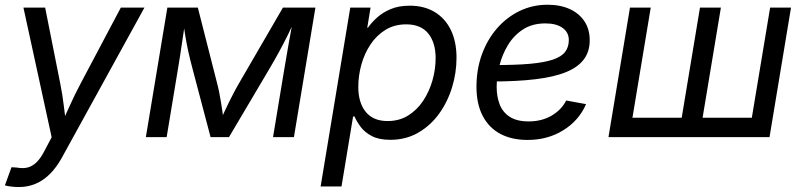

<svg xmlns="http://www.w3.org/2000/svg" viewBox="-30 -567 3319 794"><path d="M-9.8 199.7 17.6 124.5 40 126Q63.5 130.4 83 126Q102.5 121.6 120.4 104.7Q138.2 87.9 154.8 55.2L183.6 0.5L66.9 -535.6H156.7L219.2 -221.2Q228.5 -175.3 233.9 -129.4Q239.3 -83.5 245.6 -40H216.8Q237.8 -83.5 258.3 -129.4Q278.8 -175.3 303.2 -221.2L469.7 -535.6H567.4L225.1 86.4Q203.1 126 176 152.8Q148.9 179.7 116.9 193.1Q85 206.5 48.3 206.5Q29.8 206.5 14.4 204.3Q-1 202.1 -9.8 199.7Z M573.2 0 662.1 -535.6H788.1L865.2 -232.9Q872.1 -207.5 876.5 -185.1Q880.9 -162.6 884.3 -141.8Q887.7 -121.1 890.4 -101.8Q893.1 -82.5 895 -63.5H879.4Q888.2 -83.5 897.2 -103Q906.2 -122.6 916.3 -143.1Q926.3 -163.6 938 -185.8Q949.7 -208 964.4 -232.9L1140.1 -535.6H1274.4L1185.5 0H1099.1L1145 -276.9Q1149.9 -306.2 1154.8 -334.2Q1159.7 -362.3 1164.3 -389.4Q1168.9 -416.5 1174.1 -443.1Q1179.2 -469.7 1183.6 -495.6H1195.3Q1177.2 -456.5 1160.4 -422.6Q1143.6 -388.7 1124.8 -354Q1106 -319.3 1081.1 -277.3L917 0H840.8L767.6 -277.3Q756.3 -319.3 748.8 -353.5Q741.2 -387.7 735.8 -421.6Q730.5 -455.6 724.6 -495.6H738.3Q734.4 -468.3 730.5 -441.9Q726.6 -415.5 722.7 -389.4Q718.8 -363.3 714.6 -335.4Q710.4 -307.6 705.1 -276.9L659.2 0Z M1295.9 204.1 1418.5 -535.6H1502.4L1488.8 -452.6H1491.7Q1506.3 -473.6 1529.5 -494.6Q1552.7 -515.6 1585.9 -529.5Q1619.1 -543.5 1664.6 -543.5Q1724.1 -543.5 1767.6 -517.3Q1811 -491.2 1834.5 -442.9Q1857.9 -394.5 1857.9 -328.1Q1857.9 -266.1 1839.4 -205.6Q1820.8 -145 1785.4 -96.2Q1750 -47.4 1699.2 -18.1Q1648.4 11.2 1584 11.2Q1537.1 11.2 1507.6 -4.4Q1478 -20 1461.4 -42.5Q1444.8 -64.9 1436 -85.4H1430.2L1382.3 204.1ZM1572.8 -66.4Q1621.1 -66.4 1658 -89.4Q1694.8 -112.3 1720.2 -150.6Q1745.6 -189 1758.5 -234.9Q1771.5 -280.8 1771.5 -326.7Q1771.5 -390.6 1741 -428.5Q1710.4 -466.3 1649.9 -466.3Q1601.1 -466.3 1564.2 -443.6Q1527.3 -420.9 1502.2 -383.3Q1477.1 -345.7 1464.4 -299.8Q1451.7 -253.9 1451.7 -207.5Q1451.7 -142.6 1482.4 -104.5Q1513.2 -66.4 1572.8 -66.4Z M2151.4 11.7Q2086.4 11.7 2039.1 -13.4Q1991.7 -38.6 1966.1 -87.9Q1940.4 -137.2 1940.4 -208.5Q1940.4 -280.3 1962.9 -342Q1985.4 -403.8 2025.6 -450Q2065.9 -496.1 2119.1 -521.7Q2172.4 -547.4 2234.4 -547.4Q2287.1 -547.4 2326.2 -529.5Q2365.2 -511.7 2387 -478.8Q2408.7 -445.8 2408.7 -400.4Q2408.7 -354 2384.5 -321.5Q2360.4 -289.1 2310.8 -268.8Q2261.2 -248.5 2184.1 -239.3Q2106.9 -230 2001.5 -230L2013.2 -297.9Q2102.5 -297.9 2162.1 -303.2Q2221.7 -308.6 2256.8 -320.6Q2292 -332.5 2307.1 -352.5Q2322.3 -372.6 2322.3 -401.4Q2322.3 -433.1 2296.4 -451.7Q2270.5 -470.2 2225.6 -470.2Q2171.4 -470.2 2133.3 -445.6Q2095.2 -420.9 2071 -381.3Q2046.9 -341.8 2035.4 -295.9Q2023.9 -250 2023.9 -207Q2023.9 -168.5 2036.1 -136Q2048.3 -103.5 2077.6 -84.2Q2106.9 -64.9 2156.2 -64.9Q2210 -64.9 2250.7 -88.6Q2291.5 -112.3 2311.5 -151.4L2393.6 -136.2Q2364.3 -68.8 2299.8 -28.6Q2235.4 11.7 2151.4 11.7Z M2575.2 -535.6H2661.1L2585.4 -80.1H2789.1L2864.7 -535.6H2951.2L2875.5 -80.1H3079.1L3154.8 -535.6H3241.2L3152.3 0H2486.3Z"/></svg>

Font: Inter 20pt
Style: Italic
Weight: 400
Italic angle: -9.3988°
Version: Version 4.001;git-66647c0bb